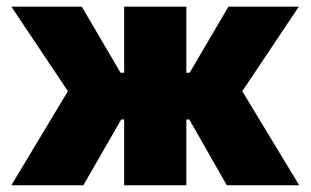

<svg xmlns="http://www.w3.org/2000/svg" viewBox="-20 -550 922 570"><path d="M181.6 -279.3 13.7 -530.3H222.7L337.9 -334H348.6V-530.3H533.2V-334H543L658.2 -530.3H867.2L699.2 -279.3L868.2 0H653.3L542 -195.3H533.2V0H348.6V-195.3H339.8L227.5 0H13.7Z"/></svg>

Font: Pretendard GOV Black
Style: Regular
Weight: 900
Designer: Base glyphs from Inter by Rasmus Andersson; Hangeul glyphs from Noto Sans CJK(Source Han Sans) by Jang Soo-young and Kan
Foundry: Kil Hyung-jin
Version: Version 1.309